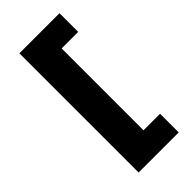

<svg xmlns="http://www.w3.org/2000/svg" viewBox="-291 -873 1083 1083"><g transform="rotate(-45 250.0 -331.5)"><path d="M115 144V-807H435V-658H303V-5H435V144Z"/></g></svg>

Font: Panamera Black
Style: Regular
Weight: 900
Designer: Bastien Sozeau
Foundry: NBR — Bastien Sozeau
Version: Version 3.002; ttfautohint (v1.8.4.7-5d5b);gftools[0.9.33]